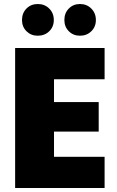

<svg xmlns="http://www.w3.org/2000/svg" viewBox="-20 -947 588 967"><path d="M56.2 0V-705.1H506.8V-547.9H252V-433.1H477.1V-284.2H252V-157.2H506.8V0ZM90.8 -846.2Q90.8 -881.3 113.5 -904.1Q136.2 -926.8 169.9 -926.8Q205.1 -926.8 228 -903.8Q251 -880.9 251 -846.2Q251 -812 228 -789.6Q205.1 -767.1 169.9 -767.1Q136.2 -767.1 113.5 -789.6Q90.8 -812 90.8 -846.2ZM304.2 -846.2Q304.2 -881.3 326.7 -904.1Q349.1 -926.8 382.8 -926.8Q417 -926.8 439.9 -903.8Q462.9 -880.9 462.9 -846.2Q462.9 -812 439.9 -789.6Q417 -767.1 382.8 -767.1Q349.1 -767.1 326.7 -789.6Q304.2 -812 304.2 -846.2Z"/></svg>

Font: Poppins ExtraBold
Style: Regular
Weight: 800
Designer: Ninad Kale (Devanagari), Jonny Pinhorn (Latin)
Foundry: Indian Type Foundry
Version: 4.004